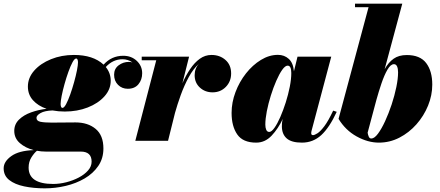

<svg xmlns="http://www.w3.org/2000/svg" viewBox="-105 -770 2406 1050"><path d="M249 -160Q214 -160 182.5 -166Q139.5 -164.5 117 -151.8Q94.5 -139 94.5 -125.5Q94.5 -108.5 116.2 -104Q138 -99.5 177 -99.5Q194.5 -99.5 219.8 -99.8Q245 -100 269.5 -100.2Q294 -100.5 308 -100.5Q375.5 -100.5 418 -65.2Q460.5 -30 460.5 42Q460.5 96.5 432.5 137.5Q404.5 178.5 358 205.8Q311.5 233 254.8 246.5Q198 260 140 260Q78.5 260 27.2 249.2Q-24 238.5 -54.5 214.5Q-85 190.5 -85 150.5Q-85 113.5 -43 83.5Q-1 53.5 80 51Q34.5 39.5 3.8 12.8Q-27 -14 -27 -54Q-27 -90.5 -1.2 -115.8Q24.5 -141 65 -155.5Q105.5 -170 149.5 -175Q103 -191 75.2 -222Q47.5 -253 47.5 -296.5Q47.5 -344.5 82 -383.8Q116.5 -423 173.8 -446.2Q231 -469.5 299 -469.5Q404.5 -469.5 461.5 -416.5Q505 -465 569 -465Q613.5 -465 643 -437.2Q672.5 -409.5 672.5 -369.5Q672.5 -334 652 -309.2Q631.5 -284.5 594 -284.5Q562 -284.5 540.5 -306Q519 -327.5 519 -361.5Q519 -394 543.8 -412.8Q568.5 -431.5 600 -431.5Q609 -431.5 619.5 -428.5Q594.5 -446 565.5 -446Q512.5 -446 473.5 -403.5Q500.5 -370.5 500.5 -328.5Q500.5 -281 466 -242.8Q431.5 -204.5 374.5 -182.2Q317.5 -160 249 -160ZM236.5 -180Q245.5 -180 256.5 -200.5Q267.5 -221 279 -253.2Q290.5 -285.5 300.2 -320.5Q310 -355.5 315.8 -385Q321.5 -414.5 321.5 -429Q321.5 -437.5 319.2 -443.8Q317 -450 311.5 -450Q302.5 -450 291.5 -429.5Q280.5 -409 269 -377Q257.5 -345 247.8 -310Q238 -275 232.2 -245.5Q226.5 -216 226.5 -201.5Q226.5 -193 228.8 -186.5Q231 -180 236.5 -180ZM51.5 146.5Q51.5 236 185.5 236Q220.5 236 257.2 226.8Q294 217.5 325.5 201Q357 184.5 376.5 162.2Q396 140 396 114Q396 59 336.5 59H146.5Q121 59 97 54.5Q82.5 66 67 90.2Q51.5 114.5 51.5 146.5Z M749.5 -440.5H670V-460H929L892.5 -314.5Q911 -357 934.8 -392.2Q958.5 -427.5 987.5 -448.5Q1016.5 -469.5 1051.5 -469.5Q1097 -469.5 1128 -442.2Q1159 -415 1159 -368.5Q1159 -324.5 1130 -294.8Q1101 -265 1057.5 -265Q1016.5 -265 988 -291.2Q959.5 -317.5 959.5 -358.5Q959.5 -396.5 983.5 -422Q952 -394 927 -347.8Q902 -301.5 883.2 -249.5Q864.5 -197.5 852 -152.5L814 0H635Z M1736.5 -158.5Q1696.5 -72 1651.8 -31Q1607 10 1546 10Q1489 10 1462.8 -13.2Q1436.5 -36.5 1436.5 -79.5Q1436.5 -90 1437.2 -97.5Q1438 -105 1439 -110L1441.5 -120Q1416.5 -66.5 1380.5 -28.2Q1344.5 10 1296 10Q1223.5 10 1192.5 -34.8Q1161.5 -79.5 1161.5 -152.5Q1161.5 -210 1182.8 -266.2Q1204 -322.5 1240.2 -368.5Q1276.5 -414.5 1321.8 -442.2Q1367 -470 1415 -470Q1450 -470 1474.2 -448Q1498.5 -426 1502.5 -380L1522 -460H1706.5L1599 -55.5Q1597 -48 1597 -41Q1597 -31 1607 -31Q1615 -31 1631 -41Q1647 -51 1668.8 -79.8Q1690.5 -108.5 1717 -165ZM1488 -371Q1488 -411 1468 -411Q1454.5 -411 1438.2 -388Q1422 -365 1405.8 -327.8Q1389.5 -290.5 1376 -247.2Q1362.5 -204 1354.2 -162Q1346 -120 1346 -88.5Q1346 -72 1351 -60.2Q1356 -48.5 1367.5 -48.5Q1380 -48.5 1396 -71Q1412 -93.5 1428 -130.2Q1444 -167 1457.8 -210.2Q1471.5 -253.5 1479.8 -295.8Q1488 -338 1488 -371Z M1910.5 -730.5H1836.5V-750H2095L1998.5 -391.5Q2019.5 -429 2047.8 -449Q2076 -469 2119.5 -469Q2192.5 -469 2225.8 -425Q2259 -381 2259 -307.5Q2259 -249 2236 -192.5Q2213 -136 2172.5 -90.2Q2132 -44.5 2079.2 -17.2Q2026.5 10 1967 10Q1906.5 10 1845.2 -24Q1784 -58 1746.5 -120ZM1905.5 -44.5Q1907 -33.5 1911.5 -23Q1916 -12.5 1925.5 -12.5Q1942.5 -12.5 1962 -38.8Q1981.5 -65 2001 -107.2Q2020.5 -149.5 2036.8 -198.5Q2053 -247.5 2062.5 -294Q2072 -340.5 2072 -374.5Q2072 -394.5 2066.5 -406.8Q2061 -419 2049.5 -419Q2031 -419 2013.8 -389Q1996.5 -359 1981.2 -314Q1966 -269 1953.5 -224Z"/></svg>

Font: Bodoni* 11pt Fatface
Style: Italic
Weight: 900
Italic angle: -13°
Version: Version 2.3